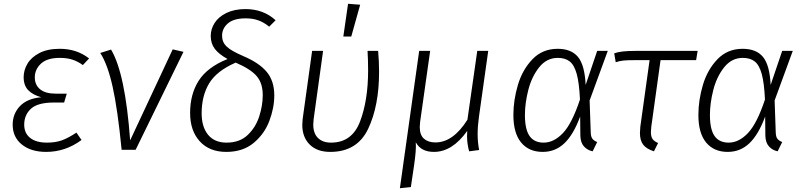

<svg xmlns="http://www.w3.org/2000/svg" viewBox="-20 -792 4248 1015"><path d="M47 -133Q47 -190 85 -230.5Q123 -271 198 -278Q154 -290 129.5 -315Q105 -340 105 -384Q105 -421 125 -455Q145 -489 188 -511.5Q231 -534 296 -534Q386 -534 451 -483L418 -448Q392 -467 363.5 -476.5Q335 -486 296 -486Q229 -486 196.5 -455.5Q164 -425 164 -383Q164 -343 192 -320Q220 -297 273 -297H333L319 -250H265Q179 -250 143.5 -217Q108 -184 108 -133Q108 -88 139.5 -63Q171 -38 228 -38Q274 -38 308 -50.5Q342 -63 384 -91L411 -52Q326 11 224 11Q144 11 95.5 -28Q47 -67 47 -133Z M668 -50 893 -531 950 -518 697 0H623Q602 -214 575.5 -333Q549 -452 510 -512L567 -530Q642 -405 668 -50Z M1437 -685 1403 -651Q1375 -674 1345.5 -684.5Q1316 -695 1279 -695Q1216 -695 1185 -668.5Q1154 -642 1154 -603Q1154 -569 1178 -546Q1202 -523 1265 -496Q1350 -460 1390 -412Q1430 -364 1430 -288Q1430 -222 1404 -153Q1378 -84 1321 -36.5Q1264 11 1176 11Q1087 11 1036 -45Q985 -101 985 -195Q985 -294 1030.5 -365.5Q1076 -437 1183 -480Q1136 -506 1115 -534.5Q1094 -563 1094 -602Q1094 -638 1114.5 -670.5Q1135 -703 1177 -723.5Q1219 -744 1278 -744Q1372 -744 1437 -685ZM1046 -193Q1046 -121 1080 -79.5Q1114 -38 1178 -38Q1247 -38 1289.5 -78.5Q1332 -119 1350.5 -177Q1369 -235 1369 -289Q1369 -352 1337 -389.5Q1305 -427 1226 -461Q1125 -417 1085.5 -351Q1046 -285 1046 -193Z M1984 -413Q1984 -232 1926 -110.5Q1868 11 1726 11Q1656 11 1617 -28Q1578 -67 1578 -132Q1578 -141 1580 -163L1630 -523H1688L1638 -162Q1636 -142 1636 -134Q1636 -87 1661 -62.5Q1686 -38 1730 -38Q1841 -38 1883.5 -150Q1926 -262 1926 -420Q1926 -475 1923 -523H1979Q1984 -465 1984 -413ZM1884 -767 1837 -599H1795L1820 -772Z M2505 -83Q2505 -39 2513 1L2460 8Q2449 -33 2449 -72Q2449 -90 2450 -100Q2371 11 2274 11Q2205 11 2178 -40Q2181 2 2169 82L2152 197L2094 203L2196 -523H2254L2201 -148Q2199 -128 2199 -121Q2199 -78 2221.5 -58.5Q2244 -39 2282 -39Q2329 -39 2371.5 -69.5Q2414 -100 2451 -159L2503 -523H2561L2512 -175Q2505 -126 2505 -83Z M3076 -343 3137 -523H3193L3097 -261L3103 -90Q3104 -68 3112 -58Q3120 -48 3137 -41L3113 8Q3085 2 3067 -18Q3049 -38 3048 -75L3047 -176Q3012 -81 2964 -35Q2916 11 2849 11Q2776 11 2735 -38.5Q2694 -88 2694 -184Q2694 -263 2718 -343.5Q2742 -424 2795 -479Q2848 -534 2928 -534Q3000 -534 3035.5 -491Q3071 -448 3076 -343ZM2755 -184Q2755 -108 2779.5 -73Q2804 -38 2854 -38Q2908 -38 2956 -88.5Q3004 -139 3046 -266Q3042 -353 3029 -400.5Q3016 -448 2992 -467Q2968 -486 2929 -486Q2870 -486 2830.5 -436.5Q2791 -387 2773 -317Q2755 -247 2755 -184Z M3423 -122Q3421 -100 3421 -94Q3421 -70 3429.5 -57.5Q3438 -45 3459 -36L3437 8Q3397 -5 3380 -27.5Q3363 -50 3363 -89Q3363 -98 3365 -122L3414 -474H3334Q3296 -474 3276 -472Q3256 -470 3235 -463L3227 -510Q3246 -517 3273 -520Q3300 -523 3343 -523H3668L3660 -474H3472Z M4054 -343 4115 -523H4171L4075 -261L4081 -90Q4082 -68 4090 -58Q4098 -48 4115 -41L4091 8Q4063 2 4045 -18Q4027 -38 4026 -75L4025 -176Q3990 -81 3942 -35Q3894 11 3827 11Q3754 11 3713 -38.5Q3672 -88 3672 -184Q3672 -263 3696 -343.5Q3720 -424 3773 -479Q3826 -534 3906 -534Q3978 -534 4013.5 -491Q4049 -448 4054 -343ZM3733 -184Q3733 -108 3757.5 -73Q3782 -38 3832 -38Q3886 -38 3934 -88.5Q3982 -139 4024 -266Q4020 -353 4007 -400.5Q3994 -448 3970 -467Q3946 -486 3907 -486Q3848 -486 3808.5 -436.5Q3769 -387 3751 -317Q3733 -247 3733 -184Z"/></svg>

Font: Fira Sans Light
Style: Italic
Weight: 300
Italic angle: -8°
Designer: bBox Type GmbH & Carrois Corporate GbR & Edenspiekermann AG
Foundry: bBox Type GmbH & Carrois Corporate GbR & Edenspiekermann AG
Version: Version 4.301